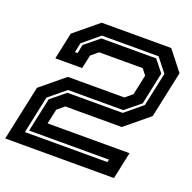

<svg xmlns="http://www.w3.org/2000/svg" viewBox="-154 -824 947 948"><g transform="rotate(20 319.0 -350.0)"><path d="M-29.5 0 32 -288.5 157 -391.5H454L491 -422L513.5 -528L489.5 -558.5H261L224 -528L208.5 -456.5H67.5L97.5 -597L222.5 -700H588L669 -597L617 -353L492 -250H195L158.5 -219.5L141.5 -141.5H572L542 0ZM51 -63H484.5L487.5 -77H68L106 -255L182 -317H472.5L562 -391L600 -568.5L543 -640.5H245.5L158.5 -568.5L148 -518.5H162L171.5 -564.5L248 -626.5H535.5L585 -564.5L549 -395L470.5 -331H180L92.5 -259Z"/></g></svg>

Font: Tourney Expanded Regular
Style: Bold Italic
Weight: 700
Width: 7
Italic angle: -12°
Designer: Tyler Finck
Foundry: Etcetera Type Co
Version: Version 1.010; ttfautohint (v1.8.3)